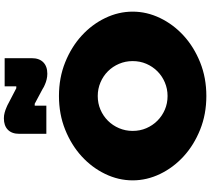

<svg xmlns="http://www.w3.org/2000/svg" viewBox="-67 -987 1084 990"><g transform="rotate(-90 475.0 -492.0)"><path d="M655 -350Q655 -387 641 -420Q627 -453 602.5 -477.5Q578 -502 545 -516Q512 -530 475 -530Q437 -530 404.5 -516Q372 -502 347.5 -477.5Q323 -453 309 -420Q295 -387 295 -350Q295 -312 309 -279.5Q323 -247 347.5 -222.5Q372 -198 404.5 -184Q437 -170 475 -170Q512 -170 545 -184Q578 -198 602.5 -222.5Q627 -247 641 -279.5Q655 -312 655 -350ZM910 -350Q910 -277 877 -208.5Q844 -140 786 -87Q728 -34 648.5 -2Q569 30 475 30Q381 30 301.5 -2Q222 -34 164 -87Q106 -140 73 -208.5Q40 -277 40 -350Q40 -423 73 -491.5Q106 -560 164 -613Q222 -666 301.5 -698Q381 -730 475 -730Q569 -730 648.5 -698Q728 -666 786 -613Q844 -560 877 -491.5Q910 -423 910 -350ZM670 -870Q670 -832 649 -811Q628 -790 590 -790Q575 -790 560.5 -793.5Q546 -797 535 -802Q522 -807 510 -815L435 -855H425V-795H280V-935Q280 -973 301 -993.5Q322 -1014 360 -1014Q375 -1014 389.5 -1010Q404 -1006 415 -1001Q428 -996 440 -989L515 -950H525V-1010H670Z"/></g></svg>

Font: Imperial One
Style: Regular
Weight: 400
Designer: Jovanny Lemonad
Foundry: Jovanny Lemonad
Version: Version 1.000